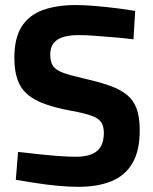

<svg xmlns="http://www.w3.org/2000/svg" viewBox="-20 -715 596 746"><path d="M284.4 10.9Q246.1 10.9 200.9 6.5Q155.7 2 113.6 -4.6Q71.4 -11.3 41.4 -16.4L50.2 -124.8Q80.7 -121.4 121.7 -116.8Q162.7 -112.3 203.4 -109.1Q244.1 -105.9 274 -105.9Q311.9 -105.9 336.1 -115.8Q360.2 -125.7 371.9 -146.2Q383.5 -166.6 383.5 -198.8Q383.5 -224.9 372.8 -240.4Q362.1 -255.8 335.1 -265.5Q308.1 -275.2 260.1 -283.9Q200 -294.9 157.3 -309.8Q114.6 -324.8 87.6 -347.6Q60.6 -370.5 48.2 -405.2Q35.8 -439.9 35.8 -490.1Q35.8 -568.1 64.8 -612.7Q93.8 -657.4 147.8 -676.4Q201.7 -695.4 274.8 -695.4Q308.3 -695.4 350.8 -691.7Q393.3 -688 434.4 -682.9Q475.5 -677.8 505.2 -672.5L498.6 -562.3Q468.8 -566 429.3 -569.5Q389.8 -573 351.3 -575.8Q312.9 -578.6 286.2 -578.6Q248.8 -578.6 224 -570.6Q199.3 -562.6 187.2 -545.9Q175.2 -529.2 175.2 -503.1Q175.2 -473.2 187.1 -457.2Q199 -441.3 227.6 -431.4Q256.2 -421.4 305.5 -410.1Q365.2 -396.6 406.5 -382Q447.8 -367.4 473.6 -346.1Q499.5 -324.9 511.2 -291.9Q522.9 -258.9 522.9 -208.6Q522.9 -129.1 494.5 -80.8Q466.2 -32.5 412.8 -10.8Q359.3 10.9 284.4 10.9Z"/></svg>

Font: Cairo
Style: Regular
Weight: 400
Designer: Mohamed Gaber, Accademia di Belle Arti di Urbino
Foundry: Kief Type Foundry, Accademia di Belle Arti di Urbino
Version: Version 3.120